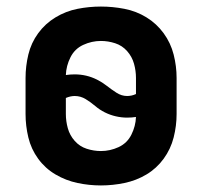

<svg xmlns="http://www.w3.org/2000/svg" viewBox="-20 -558 616 586"><path d="M288 8Q324 8 360 0.5Q396 -7 427 -25.5Q458 -44 479.5 -73.5Q501 -103 510 -138.5Q519 -174 519 -210V-320Q519 -356 510 -391.5Q501 -427 479.5 -456.5Q458 -486 427 -505Q396 -524 360 -531Q324 -538 288 -538Q252 -538 216.5 -531Q181 -524 149.5 -505Q118 -486 96.5 -456.5Q75 -427 66.5 -391.5Q58 -356 58 -320V-210Q58 -174 66.5 -138.5Q75 -103 96.5 -73.5Q118 -44 149.5 -25.5Q181 -7 216.5 0.5Q252 8 288 8ZM368 -265Q351 -265 335.5 -275Q320 -285 306 -296Q292 -307 276 -315Q260 -323 243 -327Q226 -331 208 -331Q194 -331 181 -329Q182 -357 195 -383Q208 -409 234 -421Q260 -433 288 -433Q310 -433 331.5 -426Q353 -419 368 -402Q383 -385 389 -363.5Q395 -342 395 -320V-271Q382 -265 368 -265ZM288 -97Q266 -97 244.5 -104Q223 -111 208 -128Q193 -145 187 -166.5Q181 -188 181 -210V-259Q195 -265 208 -265Q226 -265 241.5 -255.5Q257 -246 270.5 -234.5Q284 -223 300 -215Q316 -207 333.5 -203Q351 -199 368 -199Q382 -199 395 -201Q394 -173 381 -147Q368 -121 342 -109Q316 -97 288 -97Z"/></svg>

Font: Iosevka Sparkle
Style: Bold
Weight: 700
Designer: Belleve Invis
Foundry: Belleve Invis
Version: Version 4.5.0; ttfautohint (v1.8.3)